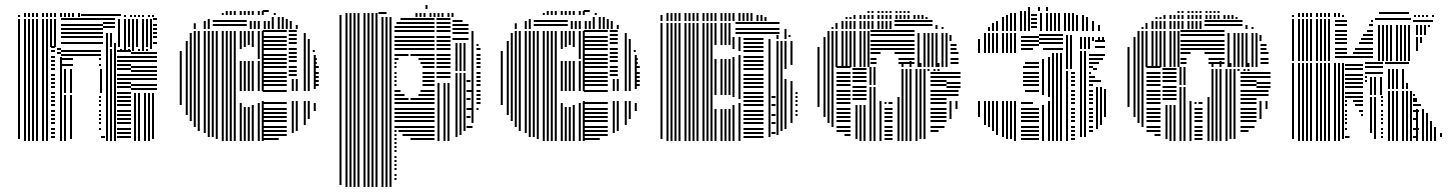

<svg xmlns="http://www.w3.org/2000/svg" viewBox="-20 -564 5802 768"><path d="M60 -8H52V-376H60ZM84 0H76V-376H84ZM100 0H92V-376H100ZM116 0H108V-376H116ZM132 0H124V-376H132ZM156 0H148V-376H156ZM172 0H164V-376H172ZM200 -12H184V-20H200ZM200 -28H184V-36H200ZM200 -44H184V-52H200ZM200 -68H184V-76H200ZM200 -84H184V-92H200ZM200 -100H184V-108H200ZM200 -116H184V-124H200ZM200 -140H184V-148H200ZM200 -156H184V-164H200ZM200 -172H184V-180H200ZM200 -188H184V-196H200ZM200 -212H184V-220H200ZM200 -228H184V-236H200ZM200 -244H184V-252H200ZM200 -260H184V-268H200ZM200 -284H184V-292H200ZM200 -300H184V-308H200ZM200 -316H184V-324H200ZM200 -332H184V-340H200ZM200 -356H184V-364H200ZM200 -372H184V-380H200ZM228 0H220V-336H228ZM224 -348H208V-356H224ZM224 -364H208V-372H224ZM244 0H236V-184H244ZM268 -8H260V-184H268ZM400 -12H384V-20H400ZM384 -44H376V-52H384ZM384 -68H376V-76H384ZM384 -84H376V-92H384ZM384 -100H376V-108H384ZM384 -116H376V-124H384ZM384 -140H376V-148H384ZM384 -156H376V-164H384ZM384 -172H376V-180H384ZM244 -192H236V-288H244ZM268 -192H260V-288H268ZM388 -192H380V-288H388ZM272 -300H224V-308H272ZM384 -300H376V-308H384ZM272 -324H224V-332H272ZM384 -324H376V-332H384ZM384 -340H224V-348H384ZM384 -356H224V-364H384ZM412 0H404V-360H412ZM428 0H420V-360H428ZM444 0H436V-360H444ZM504 -12H448V-20H504ZM504 -28H448V-36H504ZM504 -44H448V-52H504ZM504 -68H448V-76H504ZM504 -84H448V-92H504ZM504 -100H448V-108H504ZM504 -116H448V-124H504ZM504 -140H448V-148H504ZM504 -156H448V-164H504ZM504 -172H448V-180H504ZM504 -188H448V-196H504ZM504 -212H448V-220H504ZM504 -228H448V-236H504ZM504 -244H448V-252H504ZM504 -260H448V-268H504ZM504 -284H448V-292H504ZM504 -300H448V-308H504ZM504 -316H448V-324H504ZM504 -332H448V-340H504ZM504 -356H448V-364H504ZM524 0H516V-192H524ZM540 0H532V-192H540ZM564 0H556V-192H564ZM580 0H572V-192H580ZM596 -8H588V-192H596ZM608 -204H504V-212H608ZM608 -220H504V-228H608ZM608 -244H504V-252H608ZM608 -260H504V-268H608ZM608 -276H504V-284H608ZM608 -292H504V-300H608ZM608 -316H504V-324H608ZM608 -332H504V-340H608ZM608 -348H504V-356H608ZM412 -360H404V-368H412ZM428 -360H420V-368H428ZM444 -360H436V-368H444ZM468 -360H460V-368H468ZM484 -360H476V-368H484ZM500 -360H492V-368H500ZM516 -360H508V-368H516ZM540 -360H532V-368H540ZM556 -360H548V-368H556ZM572 -360H564V-368H572ZM412 -368H404V-384H412ZM444 -368H436V-392H444ZM484 -368H476V-384H484ZM516 -368H508V-392H516ZM556 -368H548V-384H556ZM588 -368H580V-392H588ZM60 -376H52V-488H60ZM84 -376H76V-488H84ZM100 -376H92V-488H100ZM116 -376H108V-488H116ZM132 -376H124V-488H132ZM156 -376H148V-488H156ZM172 -376H164V-488H172ZM188 -376H180V-488H188ZM204 -376H196V-488H204ZM392 -388H224V-396H392ZM392 -412H224V-420H392ZM392 -428H224V-436H392ZM392 -444H224V-452H392ZM392 -460H224V-468H392ZM392 -484H224V-492H392ZM412 -376H404V-432H412ZM428 -376H420V-432H428ZM440 -452H392V-460H440ZM440 -468H392V-476H440ZM440 -484H392V-492H440ZM460 -376H452V-488H460ZM484 -376H476V-488H484ZM500 -376H492V-488H500ZM516 -376H508V-488H516ZM532 -376H524V-488H532ZM556 -376H548V-488H556ZM572 -376H564V-488H572ZM588 -376H580V-488H588ZM608 -388H592V-396H608ZM608 -412H592V-420H608ZM608 -428H592V-436H608ZM608 -444H592V-452H608ZM608 -460H592V-468H608ZM608 -484H592V-492H608ZM60 -496H52V-504H60ZM84 -496H76V-512H84ZM100 -496H92V-512H100ZM116 -496H108V-512H116ZM132 -496H124V-512H132ZM156 -496H148V-512H156ZM172 -496H164V-512H172ZM188 -496H180V-512H188ZM204 -496H196V-512H204ZM228 -496H220V-512H228ZM244 -496H236V-512H244ZM260 -496H252V-512H260ZM276 -496H268V-512H276ZM300 -496H292V-512H300ZM464 -500H304V-508H464ZM484 -496H476V-504H484ZM508 -496H500V-504H508ZM524 -496H516V-504H524ZM540 -496H532V-504H540ZM556 -496H548V-504H556ZM580 -496H572V-504H580ZM596 -496H588V-504H596Z M707 -144H699V-360H707ZM731 -104H723V-400H731ZM747 -80H739V-432H747ZM763 -56H755V-440H763ZM779 -40H771V-440H779ZM803 -32H795V-440H803ZM819 -16H811V-440H819ZM835 -16H827V-440H835ZM851 -8H843V-440H851ZM875 0H867V-440H875ZM891 0H883V-440H891ZM907 0H899V-440H907ZM923 0H915V-440H923ZM947 0H939V-152H947ZM947 -200H939V-320H947ZM947 -368H939V-440H947ZM963 0H955V-136H963ZM963 -200H955V-320H963ZM963 -376H955V-440H963ZM979 0H971V-136H979ZM979 -200H971V-320H979ZM979 -384H971V-440H979ZM995 0H987V-144H995ZM995 -200H987V-320H995ZM995 -376H987V-440H995ZM1019 0H1011V-152H1019ZM1019 -200H1011V-320H1019ZM1019 -328H1011V-440H1019ZM1035 0H1027V-160H1035ZM1035 -200H1027V-440H1035ZM1095 -4H1031V-12H1095ZM1127 -20H1031V-28H1127ZM1127 -36H1031V-44H1127ZM1127 -52H1031V-60H1127ZM1127 -76H1031V-84H1127ZM1127 -92H1031V-100H1127ZM1127 -108H1031V-116H1127ZM1127 -124H1031V-132H1127ZM1127 -148H1031V-156H1127ZM1127 -196H1031V-204H1127ZM1127 -220H1031V-228H1127ZM1127 -236H1031V-244H1127ZM1127 -252H1031V-260H1127ZM1127 -268H1031V-276H1127ZM1127 -292H1031V-300H1127ZM1127 -308H1031V-316H1127ZM1127 -324H1031V-332H1127ZM1127 -340H1031V-348H1127ZM1127 -364H1031V-372H1127ZM1127 -380H1031V-388H1127ZM1127 -396H1031V-404H1127ZM1127 -412H1031V-420H1127ZM1127 -436H1031V-444H1127ZM1155 -32H1147V-160H1155ZM1155 -200H1147V-248H1155ZM1171 -40H1163V-160H1171ZM1171 -200H1163V-248H1171ZM1167 -260H1135V-268H1167ZM1167 -276H1135V-284H1167ZM1167 -292H1135V-300H1167ZM1167 -316H1135V-324H1167ZM1167 -332H1135V-340H1167ZM1167 -348H1135V-356H1167ZM1167 -364H1135V-372H1167ZM1167 -388H1135V-396H1167ZM1167 -404H1135V-412H1167ZM1167 -420H1135V-428H1167ZM1167 -436H1135V-444H1167ZM1203 -64H1195V-160H1203ZM1203 -200H1195V-344H1203ZM1219 -88H1211V-160H1219ZM1219 -200H1211V-344H1219ZM1243 -120H1235V-152H1243ZM1243 -208H1235V-344H1243ZM1255 -220H1239V-228H1255ZM1255 -236H1239V-244H1255ZM1255 -252H1239V-260H1255ZM1255 -268H1239V-276H1255ZM1255 -292H1239V-300H1255ZM1247 -308H1239V-316H1247ZM1247 -324H1239V-332H1247ZM1203 -344H1195V-408H1203ZM1219 -344H1211V-408H1219ZM1239 -356H1231V-364H1239ZM1203 -408H1195V-432H1203ZM763 -448H755V-471H763ZM803 -448H795V-480H803ZM819 -448H811V-488H819ZM967 -460H831V-468H967ZM967 -476H831V-484H967ZM987 -448H979V-480H987ZM1003 -448H995V-480H1003ZM1019 -448H1011V-480H1019ZM1043 -448H1035V-480H1043ZM1059 -448H1051V-480H1059ZM1075 -448H1067V-496H1075ZM1099 -448H1091V-496H1099ZM1115 -448H1107V-496H1115ZM1131 -448H1123V-488H1131ZM1147 -448H1139V-480H1147ZM1171 -448H1163V-464H1171ZM875 -504H867V-512H875ZM891 -504H883V-520H891ZM907 -504H899V-520H907ZM923 -504H915V-520H923ZM947 -504H939V-520H947ZM963 -504H955V-520H963ZM979 -504H971V-520H979ZM995 -504H987V-520H995ZM1019 -504H1011V-520H1019ZM1035 -504H1027V-520H1035ZM1055 -516H1031V-524H1055ZM1083 -504H1075V-512H1083Z M1346 176H1338V-496H1346ZM1370 184H1362V-496H1370ZM1386 184H1378V-496H1386ZM1402 184H1394V-496H1402ZM1418 184H1410V-496H1418ZM1442 184H1434V-496H1442ZM1458 184H1450V-496H1458ZM1474 184H1466V-496H1474ZM1490 184H1482V-496H1490ZM1514 184H1506V-496H1514ZM1530 184H1522V-496H1530ZM1546 184H1538V-496H1546ZM1566 156H1558V148H1566ZM1566 140H1558V132H1566ZM1566 116H1558V108H1566ZM1566 100H1558V92H1566ZM1566 84H1558V76H1566ZM1566 68H1558V60H1566ZM1566 44H1558V36H1566ZM1566 28H1558V20H1566ZM1566 12H1558V4H1566ZM1566 -4H1558V-12H1566ZM1718 -4H1622V-12H1718ZM1566 -20H1558V-28H1566ZM1718 -20H1590V-28H1718ZM1566 -36H1558V-44H1566ZM1718 -36H1574V-44H1718ZM1718 -52H1558V-60H1718ZM1718 -76H1558V-84H1718ZM1718 -92H1558V-100H1718ZM1718 -108H1558V-116H1718ZM1718 -124H1558V-132H1718ZM1718 -148H1558V-156H1718ZM1614 -164H1558V-172H1614ZM1718 -164H1622V-172H1718ZM1598 -180H1558V-188H1598ZM1718 -180H1654V-188H1718ZM1582 -196H1558V-204H1582ZM1718 -196H1662V-204H1718ZM1566 -220H1558V-228H1566ZM1718 -220H1670V-228H1718ZM1566 -236H1558V-244H1566ZM1718 -236H1670V-244H1718ZM1566 -252H1558V-260H1566ZM1718 -252H1670V-260H1718ZM1566 -268H1558V-276H1566ZM1718 -268H1670V-276H1718ZM1566 -292H1558V-300H1566ZM1718 -292H1670V-300H1718ZM1566 -308H1558V-316H1566ZM1718 -308H1662V-316H1718ZM1574 -324H1558V-332H1574ZM1718 -324H1654V-332H1718ZM1614 -340H1558V-348H1614ZM1718 -340H1622V-348H1718ZM1718 -364H1558V-372H1718ZM1718 -380H1558V-388H1718ZM1718 -396H1558V-404H1718ZM1718 -412H1558V-420H1718ZM1718 -436H1558V-444H1718ZM1718 -452H1558V-460H1718ZM1718 -468H1566V-476H1718ZM1718 -484H1582V-492H1718ZM1738 0H1730V-232H1738ZM1762 0H1754V-232H1762ZM1778 0H1770V-232H1778ZM1782 -252H1726V-260H1782ZM1782 -268H1726V-276H1782ZM1782 -292H1726V-300H1782ZM1782 -308H1726V-316H1782ZM1782 -324H1726V-332H1782ZM1782 -340H1726V-348H1782ZM1782 -364H1726V-372H1782ZM1782 -380H1726V-388H1782ZM1782 -396H1726V-404H1782ZM1782 -412H1726V-420H1782ZM1782 -436H1726V-444H1782ZM1782 -452H1726V-460H1782ZM1782 -468H1726V-476H1782ZM1782 -484H1726V-492H1782ZM1810 -16H1802V-272H1810ZM1826 -24H1818V-272H1826ZM1842 -40H1834V-272H1842ZM1870 -52H1846V-60H1870ZM1862 -92H1846V-100H1862ZM1870 -124H1846V-132H1870ZM1862 -164H1846V-172H1862ZM1870 -196H1846V-204H1870ZM1862 -236H1846V-244H1862ZM1810 -280H1802V-392H1810ZM1826 -280H1818V-392H1826ZM1842 -280H1834V-392H1842ZM1854 -404H1790V-412H1854ZM1854 -428H1790V-436H1854ZM1854 -444H1790V-452H1854ZM1854 -460H1790V-468H1854ZM1830 -476H1790V-484H1830ZM1874 -72H1866V-440H1874ZM1894 -124H1886V-132H1894ZM1902 -148H1886V-156H1902ZM1902 -164H1886V-172H1902ZM1902 -180H1886V-188H1902ZM1902 -196H1886V-204H1902ZM1902 -220H1886V-228H1902ZM1902 -236H1886V-244H1902ZM1902 -252H1886V-260H1902ZM1902 -268H1886V-276H1902ZM1902 -292H1886V-300H1902ZM1902 -308H1886V-316H1902ZM1902 -324H1886V-332H1902ZM1902 -340H1886V-348H1902ZM1902 -364H1886V-372H1902ZM1894 -380H1886V-388H1894ZM1346 -496H1338V-504H1346ZM1370 -496H1362V-512H1370ZM1386 -496H1378V-512H1386ZM1402 -496H1394V-512H1402ZM1418 -496H1410V-512H1418ZM1442 -496H1434V-512H1442ZM1458 -496H1450V-512H1458ZM1474 -496H1466V-512H1474ZM1490 -496H1482V-512H1490ZM1526 -508H1494V-516H1526ZM1650 -496H1642V-512H1650ZM1666 -496H1658V-512H1666ZM1682 -496H1674V-512H1682ZM1706 -496H1698V-512H1706ZM1722 -496H1714V-512H1722ZM1738 -496H1730V-512H1738ZM1754 -496H1746V-512H1754ZM1778 -496H1770V-512H1778ZM1794 -496H1786V-512H1794ZM1690 -528H1682V-544H1690Z M1991 -144H1983V-360H1991ZM2015 -104H2007V-400H2015ZM2031 -80H2023V-432H2031ZM2047 -56H2039V-440H2047ZM2063 -40H2055V-440H2063ZM2087 -32H2079V-440H2087ZM2103 -16H2095V-440H2103ZM2119 -16H2111V-440H2119ZM2135 -8H2127V-440H2135ZM2159 0H2151V-440H2159ZM2175 0H2167V-440H2175ZM2191 0H2183V-440H2191ZM2207 0H2199V-440H2207ZM2231 0H2223V-152H2231ZM2231 -200H2223V-320H2231ZM2231 -368H2223V-440H2231ZM2247 0H2239V-136H2247ZM2247 -200H2239V-320H2247ZM2247 -376H2239V-440H2247ZM2263 0H2255V-136H2263ZM2263 -200H2255V-320H2263ZM2263 -384H2255V-440H2263ZM2279 0H2271V-144H2279ZM2279 -200H2271V-320H2279ZM2279 -376H2271V-440H2279ZM2303 0H2295V-152H2303ZM2303 -200H2295V-320H2303ZM2303 -328H2295V-440H2303ZM2319 0H2311V-160H2319ZM2319 -200H2311V-440H2319ZM2379 -4H2315V-12H2379ZM2411 -20H2315V-28H2411ZM2411 -36H2315V-44H2411ZM2411 -52H2315V-60H2411ZM2411 -76H2315V-84H2411ZM2411 -92H2315V-100H2411ZM2411 -108H2315V-116H2411ZM2411 -124H2315V-132H2411ZM2411 -148H2315V-156H2411ZM2411 -196H2315V-204H2411ZM2411 -220H2315V-228H2411ZM2411 -236H2315V-244H2411ZM2411 -252H2315V-260H2411ZM2411 -268H2315V-276H2411ZM2411 -292H2315V-300H2411ZM2411 -308H2315V-316H2411ZM2411 -324H2315V-332H2411ZM2411 -340H2315V-348H2411ZM2411 -364H2315V-372H2411ZM2411 -380H2315V-388H2411ZM2411 -396H2315V-404H2411ZM2411 -412H2315V-420H2411ZM2411 -436H2315V-444H2411ZM2439 -32H2431V-160H2439ZM2439 -200H2431V-248H2439ZM2455 -40H2447V-160H2455ZM2455 -200H2447V-248H2455ZM2451 -260H2419V-268H2451ZM2451 -276H2419V-284H2451ZM2451 -292H2419V-300H2451ZM2451 -316H2419V-324H2451ZM2451 -332H2419V-340H2451ZM2451 -348H2419V-356H2451ZM2451 -364H2419V-372H2451ZM2451 -388H2419V-396H2451ZM2451 -404H2419V-412H2451ZM2451 -420H2419V-428H2451ZM2451 -436H2419V-444H2451ZM2487 -64H2479V-160H2487ZM2487 -200H2479V-344H2487ZM2503 -88H2495V-160H2503ZM2503 -200H2495V-344H2503ZM2527 -120H2519V-152H2527ZM2527 -208H2519V-344H2527ZM2539 -220H2523V-228H2539ZM2539 -236H2523V-244H2539ZM2539 -252H2523V-260H2539ZM2539 -268H2523V-276H2539ZM2539 -292H2523V-300H2539ZM2531 -308H2523V-316H2531ZM2531 -324H2523V-332H2531ZM2487 -344H2479V-408H2487ZM2503 -344H2495V-408H2503ZM2523 -356H2515V-364H2523ZM2487 -408H2479V-432H2487ZM2047 -448H2039V-471H2047ZM2087 -448H2079V-480H2087ZM2103 -448H2095V-488H2103ZM2251 -460H2115V-468H2251ZM2251 -476H2115V-484H2251ZM2271 -448H2263V-480H2271ZM2287 -448H2279V-480H2287ZM2303 -448H2295V-480H2303ZM2327 -448H2319V-480H2327ZM2343 -448H2335V-480H2343ZM2359 -448H2351V-496H2359ZM2383 -448H2375V-496H2383ZM2399 -448H2391V-496H2399ZM2415 -448H2407V-488H2415ZM2431 -448H2423V-480H2431ZM2455 -448H2447V-464H2455ZM2159 -504H2151V-512H2159ZM2175 -504H2167V-520H2175ZM2191 -504H2183V-520H2191ZM2207 -504H2199V-520H2207ZM2231 -504H2223V-520H2231ZM2247 -504H2239V-520H2247ZM2263 -504H2255V-520H2263ZM2279 -504H2271V-520H2279ZM2303 -504H2295V-520H2303ZM2319 -504H2311V-520H2319ZM2339 -516H2315V-524H2339ZM2367 -504H2359V-512H2367Z M2630 -8H2622V-416H2630ZM2654 0H2646V-416H2654ZM2670 0H2662V-416H2670ZM2686 0H2678V-416H2686ZM2702 0H2694V-416H2702ZM2726 0H2718V-416H2726ZM2742 0H2734V-416H2742ZM2758 0H2750V-416H2758ZM2774 0H2766V-416H2774ZM2798 0H2790V-416H2798ZM2814 0H2806V-416H2814ZM2830 0H2822V-416H2830ZM2846 0H2838V-128H2846ZM2846 -184H2838V-328H2846ZM2846 -384H2838V-416H2846ZM2870 0H2862V-128H2870ZM2870 -184H2862V-328H2870ZM2870 -384H2862V-416H2870ZM2886 0H2878V-128H2886ZM2886 -184H2878V-328H2886ZM2886 -384H2878V-416H2886ZM2902 0H2894V-128H2902ZM2902 -184H2894V-328H2902ZM2902 -384H2894V-416H2902ZM2918 0H2910V-144H2918ZM2918 -176H2910V-336H2918ZM2918 -368H2910V-416H2918ZM2942 0H2934V-152H2942ZM2942 -168H2934V-344H2942ZM2942 -360H2934V-416H2942ZM3034 -12H2954V-20H3034ZM3034 -28H2954V-36H3034ZM3034 -44H2954V-52H3034ZM3034 -68H2954V-76H3034ZM3034 -84H2954V-92H3034ZM3034 -100H2954V-108H3034ZM3034 -116H2954V-124H3034ZM3034 -140H2954V-148H3034ZM3034 -156H2954V-164H3034ZM3034 -172H2954V-180H3034ZM3034 -188H2954V-196H3034ZM3034 -212H2954V-220H3034ZM3034 -228H2954V-236H3034ZM3034 -244H2954V-252H3034ZM3034 -260H2954V-268H3034ZM3034 -284H2954V-292H3034ZM3034 -300H2954V-308H3034ZM3034 -316H2954V-324H3034ZM3034 -332H2954V-340H3034ZM3034 -356H2954V-364H3034ZM3034 -372H2954V-380H3034ZM3034 -388H2954V-396H3034ZM3034 -404H2954V-412H3034ZM3062 -16H3054V-408H3062ZM3082 -28H3066V-36H3082ZM3082 -68H3066V-76H3082ZM3082 -100H3066V-108H3082ZM3082 -140H3066V-148H3082ZM3082 -172H3066V-180H3082ZM3094 -24H3086V-392H3094ZM3110 -40H3102V-392H3110ZM3126 -48H3118V-248H3126ZM3126 -288H3118V-392H3126ZM3150 -72H3142V-240H3150ZM3150 -304H3142V-392H3150ZM3170 -100H3162V-108H3170ZM3170 -116H3162V-124H3170ZM3170 -140H3162V-148H3170ZM3170 -156H3162V-164H3170ZM3170 -172H3162V-180H3170ZM3170 -188H3162V-196H3170ZM3094 -392H3086V-400H3094ZM3110 -392H3102V-400H3110ZM3126 -392H3118V-400H3126ZM3150 -392H3142V-400H3150ZM3094 -408H3086V-424H3094ZM3126 -408H3118V-432H3126ZM2630 -416H2622V-472H2630ZM2654 -416H2646V-472H2654ZM2670 -416H2662V-472H2670ZM2686 -416H2678V-472H2686ZM2702 -416H2694V-472H2702ZM2726 -416H2718V-472H2726ZM2742 -416H2734V-472H2742ZM2758 -416H2750V-472H2758ZM2774 -416H2766V-472H2774ZM2798 -416H2790V-472H2798ZM2814 -416H2806V-472H2814ZM2830 -416H2822V-472H2830ZM2846 -416H2838V-472H2846ZM2870 -416H2862V-472H2870ZM2886 -416H2878V-472H2886ZM2902 -416H2894V-472H2902ZM3098 -428H2922V-436H3098ZM3098 -444H2922V-452H3098ZM3098 -468H2922V-476H3098ZM3126 -416H3118V-448H3126ZM3142 -416H3134V-424H3142ZM2630 -480H2622V-504H2630ZM2654 -480H2646V-512H2654ZM2670 -480H2662V-512H2670ZM2686 -480H2678V-512H2686ZM2702 -480H2694V-512H2702ZM2726 -480H2718V-512H2726ZM2742 -480H2734V-512H2742ZM2758 -480H2750V-512H2758ZM2774 -480H2766V-512H2774ZM2798 -480H2790V-512H2798ZM2814 -480H2806V-512H2814ZM2830 -480H2822V-512H2830ZM2846 -480H2838V-512H2846ZM2870 -480H2862V-512H2870ZM2886 -480H2878V-512H2886ZM2902 -480H2894V-512H2902ZM2918 -480H2910V-512H2918ZM2942 -480H2934V-512H2942ZM2958 -480H2950V-512H2958ZM2974 -480H2966V-512H2974ZM2990 -480H2982V-512H2990ZM3014 -480H3006V-504H3014ZM3030 -480H3022V-504H3030ZM3046 -480H3038V-496H3046Z M3258 -136H3250V-296H3258ZM3282 -96H3274V-296H3282ZM3298 -72H3290V-296H3298ZM3314 -56H3306V-296H3314ZM3382 -20H3358V-28H3382ZM3382 -36H3326V-44H3382ZM3382 -52H3326V-60H3382ZM3382 -76H3326V-84H3382ZM3382 -92H3326V-100H3382ZM3382 -108H3326V-116H3382ZM3382 -124H3326V-132H3382ZM3382 -148H3326V-156H3382ZM3382 -164H3326V-172H3382ZM3382 -180H3326V-188H3382ZM3382 -196H3326V-204H3382ZM3382 -220H3326V-228H3382ZM3382 -236H3326V-244H3382ZM3382 -252H3326V-260H3382ZM3382 -268H3326V-276H3382ZM3382 -292H3326V-300H3382ZM3410 -8H3402V-144H3410ZM3426 0H3418V-144H3426ZM3442 0H3434V-144H3442ZM3446 -164H3390V-172H3446ZM3446 -180H3390V-188H3446ZM3446 -196H3390V-204H3446ZM3446 -212H3390V-220H3446ZM3446 -236H3390V-244H3446ZM3446 -252H3390V-260H3446ZM3446 -268H3390V-276H3446ZM3446 -284H3390V-292H3446ZM3466 0H3458V-216H3466ZM3482 0H3474V-216H3482ZM3506 0H3498V-160H3506ZM3550 -4H3518V-12H3550ZM3550 -20H3518V-28H3550ZM3550 -36H3518V-44H3550ZM3550 -52H3518V-60H3550ZM3550 -76H3518V-84H3550ZM3550 -92H3518V-100H3550ZM3550 -108H3518V-116H3550ZM3550 -124H3518V-132H3550ZM3526 -148H3518V-156H3526ZM3550 -148H3534V-156H3550ZM3466 -224H3458V-296H3466ZM3482 -224H3474V-296H3482ZM3578 0H3570V-176H3578ZM3594 0H3586V-280H3594ZM3610 0H3602V-280H3610ZM3626 0H3618V-280H3626ZM3650 0H3642V-280H3650ZM3666 -8H3658V-280H3666ZM3682 -8H3674V-280H3682ZM3734 -36H3702V-44H3734ZM3758 -52H3702V-60H3758ZM3766 -76H3702V-84H3766ZM3766 -92H3702V-100H3766ZM3766 -108H3702V-116H3766ZM3766 -124H3702V-132H3766ZM3766 -148H3702V-156H3766ZM3766 -164H3702V-172H3766ZM3766 -180H3702V-188H3766ZM3766 -196H3702V-204H3766ZM3766 -220H3702V-228H3766ZM3766 -236H3702V-244H3766ZM3766 -252H3702V-260H3766ZM3766 -268H3702V-276H3766ZM3786 -88H3778V-160H3786ZM3810 -128H3802V-160H3810ZM3814 -180H3766V-188H3814ZM3814 -196H3766V-204H3814ZM3822 -212H3766V-220H3822ZM3822 -228H3766V-236H3822ZM3822 -252H3766V-260H3822ZM3822 -268H3766V-276H3822ZM3594 -280H3586V-288H3594ZM3610 -280H3602V-288H3610ZM3626 -280H3618V-288H3626ZM3650 -280H3642V-288H3650ZM3666 -280H3658V-288H3666ZM3682 -280H3674V-288H3682ZM3698 -280H3690V-288H3698ZM3722 -280H3714V-288H3722ZM3738 -280H3730V-288H3738ZM3594 -296H3586V-312H3594ZM3626 -296H3618V-320H3626ZM3666 -296H3658V-312H3666ZM3698 -296H3690V-320H3698ZM3738 -296H3730V-312H3738ZM3770 -296H3762V-320H3770ZM3258 -296H3250V-376H3258ZM3282 -296H3274V-416H3282ZM3298 -296H3290V-440H3298ZM3314 -296H3306V-440H3314ZM3330 -296H3322V-440H3330ZM3354 -296H3346V-440H3354ZM3370 -296H3362V-440H3370ZM3386 -296H3378V-440H3386ZM3402 -296H3394V-440H3402ZM3426 -296H3418V-440H3426ZM3442 -296H3434V-440H3442ZM3458 -296H3450V-440H3458ZM3486 -308H3462V-316H3486ZM3638 -308H3574V-316H3638ZM3486 -324H3462V-332H3486ZM3638 -324H3574V-332H3638ZM3502 -348H3462V-356H3502ZM3638 -348H3558V-356H3638ZM3638 -364H3462V-372H3638ZM3638 -380H3462V-388H3638ZM3638 -396H3462V-404H3638ZM3638 -420H3462V-428H3638ZM3638 -436H3462V-444H3638ZM3658 -296H3650V-400H3658ZM3682 -296H3674V-400H3682ZM3698 -296H3690V-400H3698ZM3714 -296H3706V-400H3714ZM3730 -296H3722V-400H3730ZM3754 -296H3746V-400H3754ZM3770 -296H3762V-400H3770ZM3814 -308H3782V-316H3814ZM3814 -324H3782V-332H3814ZM3814 -348H3782V-356H3814ZM3806 -364H3782V-372H3806ZM3806 -380H3782V-388H3806ZM3658 -400H3650V-432H3658ZM3682 -400H3674V-432H3682ZM3698 -400H3690V-432H3698ZM3714 -400H3706V-432H3714ZM3730 -400H3722V-432H3730ZM3754 -400H3746V-432H3754ZM3770 -400H3762V-432H3770ZM3786 -400H3778V-424H3786ZM3314 -448H3306V-456H3314ZM3330 -448H3322V-472H3330ZM3354 -448H3346V-480H3354ZM3370 -448H3362V-480H3370ZM3386 -448H3378V-480H3386ZM3402 -448H3394V-480H3402ZM3426 -448H3418V-480H3426ZM3442 -448H3434V-480H3442ZM3458 -448H3450V-480H3458ZM3474 -448H3466V-480H3474ZM3498 -448H3490V-480H3498ZM3514 -448H3506V-480H3514ZM3530 -448H3522V-480H3530ZM3546 -448H3538V-480H3546ZM3710 -460H3558V-468H3710ZM3710 -476H3558V-484H3710ZM3730 -448H3722V-464H3730ZM3754 -448H3746V-456H3754ZM3370 -488H3362V-496H3370ZM3386 -488H3378V-496H3386ZM3402 -488H3394V-504H3402ZM3426 -488H3418V-504H3426ZM3442 -488H3434V-504H3442ZM3458 -488H3450V-504H3458ZM3474 -488H3466V-504H3474ZM3498 -488H3490V-504H3498ZM3514 -488H3506V-504H3514ZM3530 -488H3522V-504H3530ZM3546 -488H3538V-504H3546ZM3570 -488H3562V-504H3570ZM3586 -488H3578V-504H3586ZM3602 -488H3594V-504H3602ZM3618 -488H3610V-504H3618ZM3642 -488H3634V-504H3642ZM3658 -488H3650V-504H3658ZM3674 -488H3666V-504H3674ZM3690 -488H3682V-496H3690ZM3458 -512H3450V-520H3458ZM3474 -512H3466V-520H3474ZM3498 -512H3490V-520H3498ZM3514 -512H3506V-520H3514ZM3530 -512H3522V-520H3530ZM3546 -512H3538V-520H3546ZM3570 -512H3562V-520H3570ZM3586 -512H3578V-520H3586ZM3602 -512H3594V-520H3602ZM3618 -512H3610V-520H3618Z M3900 -96H3892V-160H3900ZM3900 -352H3892V-408H3900ZM3924 -64H3916V-160H3924ZM3924 -352H3916V-432H3924ZM3940 -56H3932V-160H3940ZM3940 -352H3932V-432H3940ZM3956 -40H3948V-160H3956ZM3956 -352H3948V-432H3956ZM3972 -24H3964V-160H3972ZM3972 -352H3964V-432H3972ZM3996 -16H3988V-160H3996ZM3996 -352H3988V-432H3996ZM4012 -8H4004V-160H4012ZM4012 -352H4004V-432H4012ZM4028 -8H4020V-160H4028ZM4028 -352H4020V-432H4028ZM4044 0H4036V-160H4044ZM4044 -352H4036V-432H4044ZM4136 -4H4064V-12H4136ZM4136 -20H4064V-28H4136ZM4136 -36H4064V-44H4136ZM4136 -52H4064V-60H4136ZM4136 -76H4064V-84H4136ZM4136 -92H4064V-100H4136ZM4136 -108H4064V-116H4136ZM4136 -124H4064V-132H4136ZM4112 -148H4064V-156H4112ZM4136 -196H4080V-204H4136ZM4136 -220H4072V-228H4136ZM4136 -236H4072V-244H4136ZM4136 -252H4072V-260H4136ZM4136 -268H4072V-276H4136ZM4136 -292H4072V-300H4136ZM4136 -308H4080V-316H4136ZM4112 -364H4064V-372H4112ZM4136 -380H4064V-388H4136ZM4136 -396H4064V-404H4136ZM4136 -412H4064V-420H4136ZM4156 0H4148V-144H4156ZM4156 -184H4148V-328H4156ZM4180 0H4172V-160H4180ZM4180 -176H4172V-336H4180ZM4196 0H4188V-352H4196ZM4212 0H4204V-352H4212ZM4228 0H4220V-352H4228ZM4232 -364H4152V-372H4232ZM4232 -388H4136V-396H4232ZM4232 -404H4136V-412H4232ZM4232 -420H4136V-428H4232ZM4252 0H4244V-280H4252ZM4280 -4H4264V-12H4280ZM4280 -20H4264V-28H4280ZM4280 -36H4264V-44H4280ZM4280 -52H4264V-60H4280ZM4280 -76H4264V-84H4280ZM4280 -92H4264V-100H4280ZM4280 -108H4264V-116H4280ZM4280 -124H4264V-132H4280ZM4280 -148H4264V-156H4280ZM4280 -164H4264V-172H4280ZM4280 -180H4264V-188H4280ZM4280 -196H4264V-204H4280ZM4280 -220H4264V-228H4280ZM4280 -236H4264V-244H4280ZM4280 -252H4264V-260H4280ZM4280 -268H4264V-276H4280ZM4252 -288H4244V-424H4252ZM4268 -288H4260V-424H4268ZM4308 -16H4300V-360H4308ZM4324 -16H4316V-360H4324ZM4352 -36H4336V-44H4352ZM4352 -52H4336V-60H4352ZM4352 -76H4336V-84H4352ZM4352 -92H4336V-100H4352ZM4352 -108H4336V-116H4352ZM4352 -124H4336V-132H4352ZM4352 -148H4336V-156H4352ZM4352 -164H4336V-172H4352ZM4352 -180H4336V-188H4352ZM4352 -196H4336V-204H4352ZM4352 -220H4336V-228H4352ZM4352 -236H4336V-244H4352ZM4352 -252H4336V-260H4352ZM4344 -268H4336V-276H4344ZM4352 -292H4336V-300H4352ZM4352 -308H4336V-316H4352ZM4352 -324H4336V-332H4352ZM4352 -340H4336V-348H4352ZM4372 -48H4364V-216H4372ZM4388 -64H4380V-216H4388ZM4404 -96H4396V-208H4404ZM4384 -236H4352V-244H4384ZM4360 -252H4352V-260H4360ZM4368 -284H4352V-292H4368ZM4376 -308H4352V-316H4376ZM4392 -324H4352V-332H4392ZM4400 -340H4352V-348H4400ZM4308 -368H4300V-400H4308ZM4324 -368H4316V-400H4324ZM4340 -368H4332V-400H4340ZM4400 -372H4360V-380H4400ZM4400 -396H4360V-404H4400ZM4308 -400H4300V-416H4308ZM4324 -400H4316V-416H4324ZM4340 -400H4332V-416H4340ZM4356 -400H4348V-416H4356ZM4380 -400H4372V-416H4380ZM4396 -400H4388V-416H4396ZM3940 -440H3932V-456H3940ZM3956 -440H3948V-472H3956ZM3972 -440H3964V-480H3972ZM3996 -440H3988V-496H3996ZM4012 -440H4004V-504H4012ZM4028 -440H4020V-512H4028ZM4044 -440H4036V-512H4044ZM4068 -440H4060V-520H4068ZM4084 -440H4076V-520H4084ZM4100 -440H4092V-520H4100ZM4128 -452H4104V-460H4128ZM4128 -468H4104V-476H4128ZM4128 -484H4104V-492H4128ZM4128 -500H4104V-508H4128ZM4148 -440H4140V-512H4148ZM4172 -440H4164V-512H4172ZM4188 -440H4180V-512H4188ZM4204 -440H4196V-512H4204ZM4220 -440H4212V-512H4220ZM4244 -440H4236V-512H4244ZM4260 -440H4252V-512H4260ZM4276 -440H4268V-512H4276ZM4292 -440H4284V-504H4292ZM4316 -440H4308V-504H4316ZM4332 -440H4324V-496H4332ZM4356 -440H4348V-480H4356ZM4380 -440H4372V-464H4380ZM4100 -520H4092V-536H4100ZM4140 -520H4132V-536H4140ZM4172 -520H4164V-536H4172Z M4498 -136H4490V-296H4498ZM4522 -96H4514V-296H4522ZM4538 -72H4530V-296H4538ZM4554 -56H4546V-296H4554ZM4622 -20H4598V-28H4622ZM4622 -36H4566V-44H4622ZM4622 -52H4566V-60H4622ZM4622 -76H4566V-84H4622ZM4622 -92H4566V-100H4622ZM4622 -108H4566V-116H4622ZM4622 -124H4566V-132H4622ZM4622 -148H4566V-156H4622ZM4622 -164H4566V-172H4622ZM4622 -180H4566V-188H4622ZM4622 -196H4566V-204H4622ZM4622 -220H4566V-228H4622ZM4622 -236H4566V-244H4622ZM4622 -252H4566V-260H4622ZM4622 -268H4566V-276H4622ZM4622 -292H4566V-300H4622ZM4650 -8H4642V-144H4650ZM4666 0H4658V-144H4666ZM4682 0H4674V-144H4682ZM4686 -164H4630V-172H4686ZM4686 -180H4630V-188H4686ZM4686 -196H4630V-204H4686ZM4686 -212H4630V-220H4686ZM4686 -236H4630V-244H4686ZM4686 -252H4630V-260H4686ZM4686 -268H4630V-276H4686ZM4686 -284H4630V-292H4686ZM4706 0H4698V-216H4706ZM4722 0H4714V-216H4722ZM4746 0H4738V-160H4746ZM4790 -4H4758V-12H4790ZM4790 -20H4758V-28H4790ZM4790 -36H4758V-44H4790ZM4790 -52H4758V-60H4790ZM4790 -76H4758V-84H4790ZM4790 -92H4758V-100H4790ZM4790 -108H4758V-116H4790ZM4790 -124H4758V-132H4790ZM4766 -148H4758V-156H4766ZM4790 -148H4774V-156H4790ZM4706 -224H4698V-296H4706ZM4722 -224H4714V-296H4722ZM4818 0H4810V-176H4818ZM4834 0H4826V-280H4834ZM4850 0H4842V-280H4850ZM4866 0H4858V-280H4866ZM4890 0H4882V-280H4890ZM4906 -8H4898V-280H4906ZM4922 -8H4914V-280H4922ZM4974 -36H4942V-44H4974ZM4998 -52H4942V-60H4998ZM5006 -76H4942V-84H5006ZM5006 -92H4942V-100H5006ZM5006 -108H4942V-116H5006ZM5006 -124H4942V-132H5006ZM5006 -148H4942V-156H5006ZM5006 -164H4942V-172H5006ZM5006 -180H4942V-188H5006ZM5006 -196H4942V-204H5006ZM5006 -220H4942V-228H5006ZM5006 -236H4942V-244H5006ZM5006 -252H4942V-260H5006ZM5006 -268H4942V-276H5006ZM5026 -88H5018V-160H5026ZM5050 -128H5042V-160H5050ZM5054 -180H5006V-188H5054ZM5054 -196H5006V-204H5054ZM5062 -212H5006V-220H5062ZM5062 -228H5006V-236H5062ZM5062 -252H5006V-260H5062ZM5062 -268H5006V-276H5062ZM4834 -280H4826V-288H4834ZM4850 -280H4842V-288H4850ZM4866 -280H4858V-288H4866ZM4890 -280H4882V-288H4890ZM4906 -280H4898V-288H4906ZM4922 -280H4914V-288H4922ZM4938 -280H4930V-288H4938ZM4962 -280H4954V-288H4962ZM4978 -280H4970V-288H4978ZM4834 -296H4826V-312H4834ZM4866 -296H4858V-320H4866ZM4906 -296H4898V-312H4906ZM4938 -296H4930V-320H4938ZM4978 -296H4970V-312H4978ZM5010 -296H5002V-320H5010ZM4498 -296H4490V-376H4498ZM4522 -296H4514V-416H4522ZM4538 -296H4530V-440H4538ZM4554 -296H4546V-440H4554ZM4570 -296H4562V-440H4570ZM4594 -296H4586V-440H4594ZM4610 -296H4602V-440H4610ZM4626 -296H4618V-440H4626ZM4642 -296H4634V-440H4642ZM4666 -296H4658V-440H4666ZM4682 -296H4674V-440H4682ZM4698 -296H4690V-440H4698ZM4726 -308H4702V-316H4726ZM4878 -308H4814V-316H4878ZM4726 -324H4702V-332H4726ZM4878 -324H4814V-332H4878ZM4742 -348H4702V-356H4742ZM4878 -348H4798V-356H4878ZM4878 -364H4702V-372H4878ZM4878 -380H4702V-388H4878ZM4878 -396H4702V-404H4878ZM4878 -420H4702V-428H4878ZM4878 -436H4702V-444H4878ZM4898 -296H4890V-400H4898ZM4922 -296H4914V-400H4922ZM4938 -296H4930V-400H4938ZM4954 -296H4946V-400H4954ZM4970 -296H4962V-400H4970ZM4994 -296H4986V-400H4994ZM5010 -296H5002V-400H5010ZM5054 -308H5022V-316H5054ZM5054 -324H5022V-332H5054ZM5054 -348H5022V-356H5054ZM5046 -364H5022V-372H5046ZM5046 -380H5022V-388H5046ZM4898 -400H4890V-432H4898ZM4922 -400H4914V-432H4922ZM4938 -400H4930V-432H4938ZM4954 -400H4946V-432H4954ZM4970 -400H4962V-432H4970ZM4994 -400H4986V-432H4994ZM5010 -400H5002V-432H5010ZM5026 -400H5018V-424H5026ZM4554 -448H4546V-456H4554ZM4570 -448H4562V-472H4570ZM4594 -448H4586V-480H4594ZM4610 -448H4602V-480H4610ZM4626 -448H4618V-480H4626ZM4642 -448H4634V-480H4642ZM4666 -448H4658V-480H4666ZM4682 -448H4674V-480H4682ZM4698 -448H4690V-480H4698ZM4714 -448H4706V-480H4714ZM4738 -448H4730V-480H4738ZM4754 -448H4746V-480H4754ZM4770 -448H4762V-480H4770ZM4786 -448H4778V-480H4786ZM4950 -460H4798V-468H4950ZM4950 -476H4798V-484H4950ZM4970 -448H4962V-464H4970ZM4994 -448H4986V-456H4994ZM4610 -488H4602V-496H4610ZM4626 -488H4618V-496H4626ZM4642 -488H4634V-504H4642ZM4666 -488H4658V-504H4666ZM4682 -488H4674V-504H4682ZM4698 -488H4690V-504H4698ZM4714 -488H4706V-504H4714ZM4738 -488H4730V-504H4738ZM4754 -488H4746V-504H4754ZM4770 -488H4762V-504H4770ZM4786 -488H4778V-504H4786ZM4810 -488H4802V-504H4810ZM4826 -488H4818V-504H4826ZM4842 -488H4834V-504H4842ZM4858 -488H4850V-504H4858ZM4882 -488H4874V-504H4882ZM4898 -488H4890V-504H4898ZM4914 -488H4906V-504H4914ZM4930 -488H4922V-496H4930ZM4698 -512H4690V-520H4698ZM4714 -512H4706V-520H4714ZM4738 -512H4730V-520H4738ZM4754 -512H4746V-520H4754ZM4770 -512H4762V-520H4770ZM4786 -512H4778V-520H4786ZM4810 -512H4802V-520H4810ZM4826 -512H4818V-520H4826ZM4842 -512H4834V-520H4842ZM4858 -512H4850V-520H4858Z M5156 -8H5148V-312H5156ZM5180 0H5172V-312H5180ZM5196 0H5188V-312H5196ZM5212 0H5204V-312H5212ZM5228 0H5220V-312H5228ZM5252 0H5244V-312H5252ZM5268 0H5260V-312H5268ZM5284 0H5276V-312H5284ZM5300 0H5292V-312H5300ZM5324 0H5316V-312H5324ZM5340 0H5332V-312H5340ZM5356 -8H5348V-312H5356ZM5378 -12H5360V-20H5378ZM5368 -44H5360V-52H5368ZM5368 -68H5360V-76H5368ZM5368 -84H5360V-92H5368ZM5368 -100H5360V-108H5368ZM5432 -100H5424V-108H5432ZM5368 -116H5360V-124H5368ZM5432 -116H5416V-124H5432ZM5368 -140H5360V-148H5368ZM5432 -140H5400V-148H5432ZM5368 -156H5360V-164H5368ZM5432 -156H5392V-164H5432ZM5432 -172H5360V-180H5432ZM5432 -188H5360V-196H5432ZM5432 -212H5360V-220H5432ZM5432 -228H5360V-236H5432ZM5432 -244H5360V-252H5432ZM5432 -260H5360V-268H5432ZM5432 -284H5360V-292H5432ZM5432 -300H5360V-308H5432ZM5448 -236H5440V-244H5448ZM5448 -252H5440V-260H5448ZM5448 -268H5440V-276H5448ZM5448 -292H5440V-300H5448ZM5448 -308H5440V-316H5448ZM5468 -32H5460V-176H5468ZM5484 -8H5476V-176H5484ZM5512 -12H5504V-20H5512ZM5512 -28H5504V-36H5512ZM5512 -44H5504V-52H5512ZM5512 -68H5504V-76H5512ZM5512 -84H5504V-92H5512ZM5512 -100H5504V-108H5512ZM5512 -116H5504V-124H5512ZM5512 -140H5504V-148H5512ZM5512 -156H5504V-164H5512ZM5512 -172H5504V-180H5512ZM5468 -184H5460V-256H5468ZM5484 -184H5476V-256H5484ZM5508 -184H5500V-256H5508ZM5512 -268H5448V-276H5512ZM5512 -292H5448V-300H5512ZM5512 -308H5448V-316H5512ZM5540 0H5532V-200H5540ZM5556 0H5548V-200H5556ZM5572 0H5564V-200H5572ZM5596 0H5588V-200H5596ZM5612 0H5604V-200H5612ZM5628 0H5620V-200H5628ZM5648 -12H5632V-20H5648ZM5656 -44H5632V-52H5656ZM5648 -84H5632V-92H5648ZM5656 -116H5632V-124H5656ZM5648 -156H5632V-164H5648ZM5652 0H5644V-128H5652ZM5676 0H5668V-128H5676ZM5692 0H5684V-112H5692ZM5708 0H5700V-80H5708ZM5724 0H5716V-56H5724ZM5748 -16H5740V-32H5748ZM5664 -140H5632V-148H5664ZM5648 -164H5632V-172H5648ZM5640 -180H5632V-188H5640ZM5540 -208H5532V-264H5540ZM5556 -208H5548V-264H5556ZM5572 -208H5564V-264H5572ZM5596 -208H5588V-264H5596ZM5612 -208H5604V-232H5612ZM5540 -264H5532V-288H5540ZM5556 -264H5548V-288H5556ZM5572 -264H5564V-288H5572ZM5596 -264H5588V-288H5596ZM5616 -308H5520V-316H5616ZM5156 -320H5148V-488H5156ZM5180 -320H5172V-488H5180ZM5196 -320H5188V-488H5196ZM5212 -320H5204V-488H5212ZM5228 -320H5220V-488H5228ZM5252 -320H5244V-488H5252ZM5268 -320H5260V-488H5268ZM5284 -320H5276V-488H5284ZM5300 -320H5292V-488H5300ZM5472 -332H5320V-340H5472ZM5368 -348H5320V-356H5368ZM5472 -348H5392V-356H5472ZM5368 -364H5320V-372H5368ZM5472 -364H5400V-372H5472ZM5368 -388H5320V-396H5368ZM5472 -388H5416V-396H5472ZM5368 -404H5320V-412H5368ZM5472 -404H5424V-412H5472ZM5368 -420H5320V-428H5368ZM5472 -420H5432V-428H5472ZM5368 -436H5320V-444H5368ZM5472 -436H5448V-444H5472ZM5368 -460H5320V-468H5368ZM5472 -460H5456V-468H5472ZM5368 -476H5320V-484H5368ZM5472 -476H5464V-484H5472ZM5500 -320H5492V-464H5500ZM5516 -320H5508V-464H5516ZM5532 -320H5524V-464H5532ZM5548 -320H5540V-464H5548ZM5572 -320H5564V-464H5572ZM5588 -320H5580V-464H5588ZM5604 -320H5596V-464H5604ZM5620 -320H5612V-464H5620ZM5624 -484H5480V-492H5624ZM5652 -360H5644V-416H5652ZM5668 -392H5660V-416H5668ZM5652 -424H5644V-464H5652ZM5668 -424H5660V-464H5668ZM5684 -424H5676V-464H5684ZM5700 -456H5692V-464H5700ZM5712 -476H5632V-484H5712ZM5156 -496H5148V-504H5156ZM5180 -496H5172V-512H5180ZM5196 -496H5188V-512H5196ZM5212 -496H5204V-512H5212ZM5228 -496H5220V-512H5228ZM5252 -496H5244V-512H5252ZM5268 -496H5260V-512H5268ZM5284 -496H5276V-512H5284ZM5300 -496H5292V-512H5300ZM5324 -496H5316V-512H5324ZM5340 -496H5332V-512H5340ZM5356 -496H5348V-504H5356ZM5616 -508H5496V-516H5616ZM5644 -496H5636V-504H5644ZM5660 -496H5652V-504H5660ZM5676 -496H5668V-504H5676ZM5692 -496H5684V-504H5692ZM5716 -496H5708V-504H5716Z"/></svg>

Font: Rubik Lines
Style: Regular
Weight: 400
Designer: Hubert and Fischer, NaN
Foundry: Hubert and Fischer, NaN
Version: Version 2.201